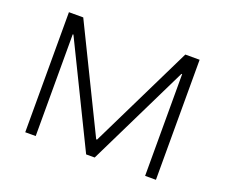

<svg xmlns="http://www.w3.org/2000/svg" viewBox="-114 -861 1210 1034"><g transform="rotate(20 491.5 -344.0)"><path d="M117 0V-688H199L489 -95H494L784 -688H866V0H804V-583H800L515 0H466L181 -583H177V0Z"/></g></svg>

Font: Saira SemiExpanded Light
Style: Regular
Weight: 300
Width: 6
Designer: Hector Gatti with collaboration of the Omnibus-Type team
Foundry: Omnibus-Type
Version: Version 1.101